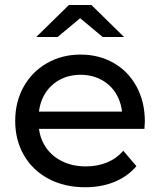

<svg xmlns="http://www.w3.org/2000/svg" viewBox="-20 -758 653 783"><path d="M42 -265Q42 -342.6 76.4 -404.2Q110.9 -465.9 171.8 -500.6Q232.7 -535.4 308.4 -535.4Q384 -535.4 443.7 -501.1Q503.4 -466.9 537.1 -404.6Q570.7 -342.3 570.7 -262.3Q569.9 -247.4 569 -232.4H118.1V-302.9H517.7L478.9 -278.4Q478.9 -328.3 457.6 -368.2Q436.4 -408.1 397.1 -430.6Q357.7 -453 308.4 -453Q259.1 -453 219.9 -430.6Q180.6 -408.1 158.9 -367.8Q137.3 -327.4 137.3 -275.9V-259.9Q137.3 -207 161.4 -166.1Q185.6 -125.1 229.4 -102.3Q273.1 -79.4 330 -79.4Q377 -79.4 415.8 -95.2Q454.6 -111 482.9 -143.1L536.3 -80.3Q500.6 -38.4 447.1 -16.4Q393.7 5.6 327.4 5.6Q243.1 5.6 178.2 -28.8Q113.3 -63.1 77.6 -124.9Q42 -186.6 42 -265ZM260.9 -737.6H352.9L486 -607H399L266.1 -717.6H347.6L214.7 -607H127.7Z"/></svg>

Font: iiserrat Thin
Style: Regular
Weight: 100
Designer: Akira Ohta
Foundry: Akira Ohta
Version: Version 1.200;Glyphs 3.3.1 (3343)